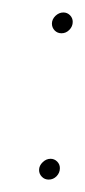

<svg xmlns="http://www.w3.org/2000/svg" viewBox="-20 -415 138 311"><path d="M64.1 -376.7Q64.1 -383.7 69.8 -389.3Q75.6 -394.8 82.6 -394.8Q88.9 -394.8 93.3 -390.4Q97.8 -385.9 97.8 -379.6Q97.8 -372.2 92.4 -366.7Q87 -361.1 79.6 -361.1Q73 -361.1 68.5 -365.7Q64.1 -370.4 64.1 -376.7ZM43.3 -139.6Q43.3 -146.7 49.1 -152.2Q54.8 -157.8 61.9 -157.8Q68.1 -157.8 72.6 -153.3Q77 -148.9 77 -142.6Q77 -135.2 71.7 -129.6Q66.3 -124.1 58.9 -124.1Q52.2 -124.1 47.8 -128.7Q43.3 -133.3 43.3 -139.6Z"/></svg>

Font: 26F Galaxy Sans Thin
Style: Italic
Weight: 100
Italic angle: -4.99998°
Designer: C₂₉H₂₅N₃O₅
Version: Version 1.200